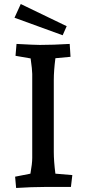

<svg xmlns="http://www.w3.org/2000/svg" viewBox="-20 -928 434 953"><path d="M55 -51 131 -66Q140 -116 140 -144V-561Q140 -582 132 -638L57 -651L62 -710Q152 -705 178 -705Q244 -705 326 -710L330 -646L255 -639Q247 -577 247 -531V-174Q247 -128 255 -66L339 -59L332 0H199Q138 0 60 5ZM52 -840 83 -908 311 -798 291 -753Z"/></svg>

Font: Andada Pro SemiBold
Style: Regular
Weight: 600
Designer: Carolina Giovagnoli
Foundry: Huerta Tipografica
Version: Version 3.005